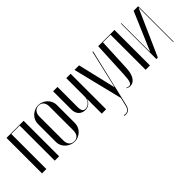

<svg xmlns="http://www.w3.org/2000/svg" viewBox="14 -1110 1893 1893"><g transform="rotate(-45 960.0 -163.5)"><path d="M44.4 -495V0H105.1V-489H222.1V0H282.9V-495Z M492.9 -502.5Q519.4 -502.5 543.6 -492.2Q567.7 -481.8 585.7 -464.4Q603.6 -446.9 614.2 -423.6Q624.8 -400.3 624.8 -374.1V-120.5Q624.8 -94.7 614.5 -71.3Q604.2 -47.8 586.5 -30.5Q568.8 -13.1 545 -2.8Q521.2 7.5 494.5 7.5Q467.6 7.5 443.5 -3Q419.3 -13.6 400.7 -31Q382.1 -48.4 371.2 -71.5Q360.4 -94.6 360.4 -120.5V-374.1Q360.4 -399.9 370.9 -423.2Q381.3 -446.5 399.5 -464.2Q417.6 -481.9 441.6 -492.2Q465.7 -502.5 492.9 -502.5ZM493.4 -496.5Q460.6 -496.5 441.6 -474.4Q422.6 -452.4 422.6 -414.2V-80.4Q422.6 -42.2 441.6 -20.4Q460.7 1.5 493.8 1.5Q526.4 1.5 544.5 -19.9Q562.5 -41.2 562.5 -80.4V-414.2Q562.5 -453.4 544.3 -474.9Q526.1 -496.5 493.4 -496.5Z M875.6 -202.9H877.6V-172.9V0H938.4V-495H877.6V-234.9Q877.6 -218.9 871.6 -203Q865.6 -187.1 855.2 -174.6Q844.8 -162.1 830.3 -154.2Q815.9 -146.4 798.6 -146.4Q776.1 -146.4 765.6 -161.9Q755 -177.5 755 -214.5V-495H694.2V-240.1Q694.2 -216.2 701.4 -197.4Q708.5 -178.5 721.2 -165.5Q733.9 -152.5 751.3 -145.7Q768.8 -138.9 789.1 -138.9Q821 -138.9 842.9 -155.3Q864.8 -171.8 875.6 -202.9Z M992.2 -495 1120.1 24 1099.9 109.8Q1096.1 126.5 1089.2 138.9Q1082.2 151.2 1072.3 158.4Q1062.4 165.6 1049.6 167.3Q1036.8 169 1020.5 164.6L1017.9 171.6Q1054 181 1076.7 164.3Q1099.4 147.6 1108.2 110.5L1251.4 -495H1243.4L1158.6 -127.9L1151.9 -97.9H1149.9L1142.8 -127.5L1055.9 -495Z M1227.1 -4.2Q1237.8 1.6 1248.4 4.6Q1259.1 7.5 1270.1 7.5Q1287 7.5 1303.8 -0.8Q1320.5 -9.1 1334 -27.3Q1347.5 -45.5 1356.2 -74.2Q1364.9 -102.9 1366.9 -143.4L1382.9 -489H1488.9V0H1549.6V-495H1322.8L1305 -123.1Q1303.4 -86.4 1300.1 -62.8Q1296.8 -39.1 1291.3 -24.9Q1285.9 -10.8 1278.2 -5.7Q1270.6 -0.6 1260 -0.6Q1253.1 -0.6 1245.4 -2.9Q1237.6 -5.1 1230.1 -9.9Z M1817 -495 1659.2 -125.5 1647.4 -96.2H1644.8V-126.2V-495H1638.8V0H1659.4L1859.5 -451.1L1872.4 -480.8H1874.4V-450.8V0H1880.4V-495Z"/></g></svg>

Font: Moniqa Black
Style: Regular
Weight: 900
Designer: Rajesh Rajput
Foundry: Rajesh Rajput
Version: Version 1.000